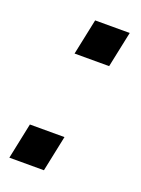

<svg xmlns="http://www.w3.org/2000/svg" viewBox="-103 -492 397 540"><g transform="rotate(20 96.0 -222.5)"><path d="M15.6 -107.4H119.1L96.7 0H-6.8ZM87.9 -445.3H191.4L168.9 -337.9H65.4Z"/></g></svg>

Font: Dinish Expanded
Style: Italic
Weight: 400
Width: 7
Italic angle: -12°
Designer: Charles Nix
Foundry: Playbeing
Version: Version 2.005; ttfautohint (v1.8.3)